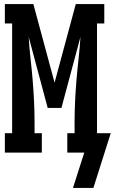

<svg xmlns="http://www.w3.org/2000/svg" viewBox="-20 -755 568 950"><path d="M341 175 397 0H313V-96H349V-147Q349 -200 351.5 -253.5Q354 -307 358.5 -360Q363 -413 369 -466Q375 -519 378 -572L284 -221H216L122 -572Q125 -519 131 -466Q137 -413 141.5 -360Q146 -307 148.5 -253.5Q151 -200 151 -147V-96H187V0H4V-96H40V-639H4V-735H145L250 -346L355 -735H496V-639H460V-96H528L442 175Z"/></svg>

Font: Iosevka Curly Slab
Style: Bold
Weight: 700
Monospace: yes
Designer: Belleve Invis
Foundry: Belleve Invis
Version: Version 22.1.2; ttfautohint (v1.8.4)